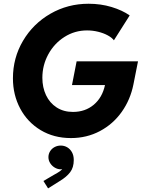

<svg xmlns="http://www.w3.org/2000/svg" viewBox="-20 -748 783 1051"><path d="M50.8 -319.3Q50.8 -431.2 106 -524.7Q161.1 -618.2 256.1 -672.9Q351.1 -727.5 464.8 -727.5Q531.7 -727.5 590.6 -709.7Q649.4 -691.9 689.9 -663.6L603.5 -527.3Q592.8 -542 569.8 -554.4Q546.9 -566.9 517.1 -574.2Q487.3 -581.5 456.5 -581.5Q389.2 -581.5 333 -545.9Q276.9 -510.3 244.4 -450.7Q211.9 -391.1 211.9 -321.8Q211.9 -269.5 231.9 -227.1Q252 -184.6 290 -159.9Q328.1 -135.3 379.4 -135.3Q446.3 -135.3 493.2 -174.6Q540 -213.9 554.7 -282.2H374L399.4 -412.1H735.4L710.4 -286.1Q693.8 -202.6 646.5 -135.7Q599.1 -68.8 527.1 -30.5Q455.1 7.8 368.2 7.8Q274.9 7.8 202.6 -35.6Q130.4 -79.1 90.6 -153.8Q50.8 -228.5 50.8 -319.3ZM217.8 242.7 276.9 208Q282.2 205.1 290.3 200.7Q298.3 196.3 306.4 190.4Q314.5 184.6 320.8 177.7Q314.9 178.7 311.5 178.7Q295.9 178.7 280.5 169.9Q265.1 161.1 255.1 145.8Q245.1 130.4 245.1 112.3Q245.1 94.7 254.2 80.1Q263.2 65.4 278.8 57.1Q294.4 48.8 312.5 48.8Q331.5 48.8 347.7 58.1Q363.8 67.4 373.8 85.2Q383.8 103 383.8 127.9Q383.8 168.9 364 194.8Q344.2 220.7 307.6 242.7L243.2 283.2Z"/></svg>

Font: Reddit Sans Fudge ExBold Italic
Style: Regular
Weight: 800
Italic angle: -11.25°
Designer: Stephen Hutchings
Version: Version 1.013